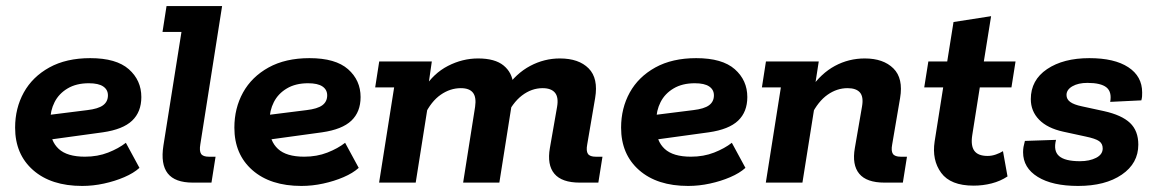

<svg xmlns="http://www.w3.org/2000/svg" viewBox="-20 -603 3815 634"><path d="M251.3 11Q148.7 11 89.3 -41.3Q29.9 -93.5 29.9 -181.6Q29.9 -245.6 58.5 -297.5Q87.2 -349.3 142.9 -380.2Q198.7 -411 277.9 -411Q364 -411 405.4 -374.4Q446.7 -337.8 446.7 -282.5Q446.7 -233.5 416.3 -204.6Q385.8 -175.6 319.7 -166.1L95.4 -135.3V-217.7L268.3 -239.4Q304.3 -243.6 320.3 -255.4Q336.4 -267.3 336.4 -288.2Q336.4 -306.9 320.8 -317.5Q305.3 -328.1 273.4 -328.1Q231.9 -328.1 203.3 -311Q174.6 -294 160.3 -265.9Q146 -237.9 146 -203.8V-182.3Q146 -137.2 173.8 -111.4Q201.6 -85.6 260.5 -85.6Q302.4 -85.6 337.1 -99.2Q371.8 -112.8 395.6 -131.5L440.5 -48.7Q421.2 -31.2 390.3 -18Q359.4 -4.7 323.4 3.1Q287.4 11 251.3 11Z M616.8 0Q557.7 0 533.9 -30.4Q510 -60.8 519.6 -122.2L579.2 -497.5H516.6L529.9 -583H713.4L641.5 -126.5Q637.7 -104.5 644 -95Q650.2 -85.5 669.9 -85.5H691.8L678.3 0Z M975.3 11Q872.7 11 813.3 -41.3Q753.9 -93.5 753.9 -181.6Q753.9 -245.6 782.5 -297.5Q811.2 -349.3 866.9 -380.2Q922.7 -411 1001.9 -411Q1088 -411 1129.4 -374.4Q1170.7 -337.8 1170.7 -282.5Q1170.7 -233.5 1140.3 -204.6Q1109.8 -175.6 1043.7 -166.1L819.4 -135.3V-217.7L992.3 -239.4Q1028.3 -243.6 1044.3 -255.4Q1060.4 -267.3 1060.4 -288.2Q1060.4 -306.9 1044.8 -317.5Q1029.3 -328.1 997.4 -328.1Q955.9 -328.1 927.3 -311Q898.6 -294 884.3 -265.9Q870 -237.9 870 -203.8V-182.3Q870 -137.2 897.8 -111.4Q925.6 -85.6 984.5 -85.6Q1026.4 -85.6 1061.1 -99.2Q1095.8 -112.8 1119.6 -131.5L1164.5 -48.7Q1145.2 -31.2 1114.3 -18Q1083.4 -4.7 1047.4 3.1Q1011.4 11 975.3 11Z M1231.8 0 1281.5 -314.5H1218.9L1232.2 -400H1405.9L1388.1 -276.2L1380.1 -311.1Q1411.4 -360.8 1459.3 -385.4Q1507.2 -410 1558.7 -410Q1614.4 -410 1642.9 -386.7Q1671.4 -363.3 1674.7 -324.8L1650.1 -311.1Q1684.4 -360.8 1730.8 -385.4Q1777.2 -410 1828.7 -410Q1891.4 -410 1923.8 -377.1Q1956.2 -344.3 1945.2 -279.3L1919 -125.7Q1915 -104.5 1921.4 -95Q1927.8 -85.5 1947.4 -85.5H1969.4L1955.8 0H1894.4Q1835.2 0 1810.6 -29.3Q1786 -58.6 1795.8 -114.4L1819.5 -250.1Q1825 -281.8 1812.6 -296.8Q1800.1 -311.9 1771.7 -311.9Q1735.4 -311.9 1703.6 -287.7Q1671.8 -263.5 1649.1 -213.5L1673.7 -283L1628.9 0H1509.3L1548.8 -250.1Q1553.5 -281.8 1541.8 -296.8Q1530.1 -311.9 1501.7 -311.9Q1466.6 -311.9 1435.2 -290.1Q1403.8 -268.3 1381.9 -222.8L1397.5 -283L1352.7 0Z M2252.3 11Q2149.7 11 2090.3 -41.3Q2030.9 -93.5 2030.9 -181.6Q2030.9 -245.6 2059.5 -297.5Q2088.2 -349.3 2143.9 -380.2Q2199.7 -411 2278.9 -411Q2365 -411 2406.4 -374.4Q2447.7 -337.8 2447.7 -282.5Q2447.7 -233.5 2417.3 -204.6Q2386.8 -175.6 2320.7 -166.1L2096.4 -135.3V-217.7L2269.3 -239.4Q2305.3 -243.6 2321.3 -255.4Q2337.4 -267.3 2337.4 -288.2Q2337.4 -306.9 2321.8 -317.5Q2306.3 -328.1 2274.4 -328.1Q2232.9 -328.1 2204.3 -311Q2175.6 -294 2161.3 -265.9Q2147 -237.9 2147 -203.8V-182.3Q2147 -137.2 2174.8 -111.4Q2202.6 -85.6 2261.5 -85.6Q2303.4 -85.6 2338.1 -99.2Q2372.8 -112.8 2396.6 -131.5L2441.5 -48.7Q2422.2 -31.2 2391.3 -18Q2360.4 -4.7 2324.4 3.1Q2288.4 11 2252.3 11Z M2508.8 0 2558.5 -314.5H2495.9L2509.2 -400H2683.6L2664.4 -276.2L2657.1 -311.1Q2691.4 -360.8 2737 -385.4Q2782.7 -410 2835.7 -410Q2896.9 -410 2930.1 -377.1Q2963.2 -344.3 2952.2 -279.3L2926 -125.7Q2922 -104.5 2928.4 -95Q2934.8 -85.5 2954.4 -85.5H2974.9L2961.3 0H2900.6Q2841.5 0 2817.3 -29.3Q2793 -58.6 2802.8 -114.4L2826.5 -251.6Q2832 -283.2 2819.6 -297.6Q2807.1 -311.9 2778.7 -311.9Q2743.6 -311.9 2712.6 -290.1Q2681.6 -268.3 2658.9 -222.8L2675.2 -286L2629.7 0Z M3194.6 10Q3119 10 3087.9 -32.2Q3056.8 -74.5 3066.3 -136.1L3094.5 -314.5H3031.9L3045.5 -400H3107.8L3128.6 -530.3L3252.7 -549.6L3228.7 -400H3333.4L3319.9 -314.5H3215.4L3190.5 -157Q3185 -122.3 3197.2 -105.2Q3209.5 -88.1 3241.1 -88.1Q3255.1 -88.1 3268.6 -92.9Q3282.1 -97.6 3291.9 -103.9L3306.9 -20.4Q3283.4 -4.8 3254.5 2.6Q3225.7 10 3194.6 10Z M3540 11Q3455 11 3406.7 -18.9Q3358.3 -48.8 3358.3 -100.3Q3358.3 -109.8 3359.7 -118Q3361.1 -126.2 3364.3 -137.7L3467.1 -141.2Q3457.7 -104.8 3477.1 -87.8Q3496.5 -70.7 3546 -70.7Q3577.7 -70.7 3599.4 -81.8Q3621.2 -92.9 3621.2 -112.8Q3621.2 -128.7 3609.3 -137Q3597.5 -145.4 3564.2 -152.3L3491.4 -168.1Q3438.6 -179.6 3411.2 -207.8Q3383.8 -235.9 3383.8 -275.7Q3383.8 -338.5 3437.5 -374.8Q3491.2 -411 3577.1 -411Q3660.1 -411 3705.8 -381Q3751.5 -351 3751.5 -297.7Q3751.5 -290.7 3751.2 -284.9Q3750.8 -279 3748.8 -271.6L3646 -266.6Q3651.9 -299.7 3633.5 -314.5Q3615 -329.3 3570.6 -329.3Q3540.5 -329.3 3521.1 -318.1Q3501.7 -306.9 3501.7 -289.3Q3501.7 -275.3 3513.9 -266.4Q3526.1 -257.4 3552.5 -251.9L3625.3 -236.1Q3684 -223.1 3711.4 -197.1Q3738.8 -171.1 3738.8 -125.4Q3738.8 -63.6 3684.2 -26.3Q3629.7 11 3540 11Z"/></svg>

Font: Rokkitt SemiBold
Style: Italic
Weight: 600
Italic angle: -9°
Designer: Vernon Adams
Foundry: Vernon Adams
Version: Version 3.103